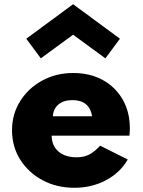

<svg xmlns="http://www.w3.org/2000/svg" viewBox="-20 -874 678 910"><path d="M332.5 16Q415 16 482.2 -19.8Q549.5 -55.5 585.5 -118L454.5 -183.5Q427 -153.5 401.8 -141Q376.5 -128.5 343 -128.5Q288.5 -128.5 256.8 -156.2Q225 -184 225 -231H593.5Q595 -247.5 595.2 -253Q595.5 -258.5 595.5 -265Q595.5 -343 561.5 -402.2Q527.5 -461.5 467.2 -494.8Q407 -528 327 -528Q245.5 -528 179.8 -492Q114 -456 75.5 -394.5Q37 -333 37 -256.5Q37 -179 76 -117.2Q115 -55.5 181.8 -19.8Q248.5 16 332.5 16ZM230.5 -323Q233 -359 257.5 -379.2Q282 -399.5 323 -399.5Q404 -399.5 416.5 -323ZM173.5 -597.5 326.5 -709.5 479.5 -597.5 548.5 -690.5 326.5 -854 104.5 -690.5Z"/></svg>

Font: Spartan ExtraBold
Style: Regular
Weight: 800
Designer: Matt Bailey, Mirko Velimirovic
Foundry: Matt Bailey
Version: Version 1.003; ttfautohint (v1.8.3)